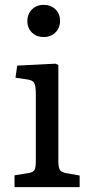

<svg xmlns="http://www.w3.org/2000/svg" viewBox="-20 -773 373 793"><path d="M160 -620Q131 -620 112 -638.5Q93 -657 93 -686Q93 -715 112 -734Q131 -753 160 -753Q190 -753 209 -734.5Q228 -716 228 -687Q228 -658 209 -639Q190 -620 160 -620ZM40 0V-49L97 -58Q117 -61 122.5 -71Q128 -81 128 -109V-382Q128 -418 121.5 -430Q115 -442 92 -445L44 -452L51 -502L209 -510L221 -505V-105Q221 -86 226 -74Q231 -62 253 -58L309 -48V0Z"/></svg>

Font: Text Regular
Style: Regular
Weight: 400
Designer: Latin by Veronika Burian and Jose Scaglione. Greek by Irene Vlachou. Cyrillic by Vera Evstafieva.
Foundry: TypeTogether
Version: Version 3.002